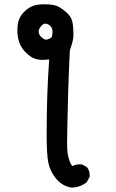

<svg xmlns="http://www.w3.org/2000/svg" viewBox="-20 -803 540 890"><path d="M196.3 -178.7Q196.3 -370.1 208 -527.3Q191.4 -525.4 182.1 -525.4Q172.9 -525.4 165.5 -525.9Q158.2 -526.4 147.5 -529.3Q136.7 -532.2 127.9 -537.1Q110.4 -547.9 92.8 -566.9Q75.2 -585.9 66.4 -616.2Q60.5 -637.7 60.5 -663.1Q60.5 -672.9 61.5 -682.6Q64.5 -720.7 91.8 -748Q118.2 -774.4 149.4 -780.3Q168 -783.2 183.6 -783.2Q199.2 -783.2 210.9 -782.2Q244.1 -779.3 264.6 -763.7Q285.2 -750 298.8 -734.4Q315.4 -716.8 318.4 -683.6Q320.3 -660.2 320.3 -649.4Q320.3 -638.7 320.3 -633.8Q319.3 -614.3 303.7 -569.3Q297.9 -443.4 295.9 -374Q291 -178.7 291 -141.6Q291 -104.5 293.9 -88.9Q300.8 -53.7 311.5 -38.1Q314.5 -34.2 316.4 -33.2L318.4 -34.2Q330.1 -41 347.7 -41Q352.5 -41 359.4 -41L381.8 -29.3Q395.5 -13.7 395.5 7.8Q395.5 10.7 395.5 16.6L381.8 42Q349.6 66.4 311.5 66.4H310.5Q268.6 59.6 239.3 24.4Q211.9 -9.8 204.1 -48.3Q196.3 -86.9 196.3 -178.7ZM218.8 -628.9Q223.6 -641.6 223.6 -654.3Q223.6 -675.8 210 -685.5Q199.2 -693.4 189.5 -693.4Q179.7 -693.4 168 -678.7Q159.2 -667 159.2 -657.2Q159.2 -639.6 176.8 -627Q186.5 -619.1 194.3 -619.1Q196.3 -619.1 199.2 -620.1Q210 -623 218.8 -628.9Z"/></svg>

Font: JasonHandwriting2
Style: SemiBold
Weight: 600
Version: Version 1.04.7